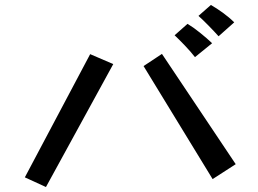

<svg xmlns="http://www.w3.org/2000/svg" viewBox="-20 -809 1040 773"><path d="M860 -663Q844 -681 819.5 -706Q795 -731 779 -745L829 -789Q852 -776 877.5 -757.5Q903 -739 923 -719ZM765 -579Q748 -601 724 -626Q700 -651 683 -667L735 -713Q757 -700 785 -677.5Q813 -655 834 -635ZM558 -543 632 -592 929 -148 836 -88ZM343 -591 436 -551 165 -56 80 -95Z"/></svg>

Font: Moralerspace Krypton JPDOC
Style: Regular
Weight: 400
Version: v0.0.6; ttfautohint (v1.8.4.7-5d5b-dirty) -l 6 -r 45 -G 200 